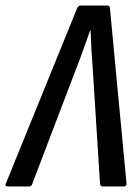

<svg xmlns="http://www.w3.org/2000/svg" viewBox="-49 -675 505 695"><path d="M-21 0Q-32 0 -28 -10L230 -645Q235 -655 242 -655H339Q349 -655 349 -645L409 -10Q409 -6 406.5 -3Q404 0 399 0H323Q314 0 313 -10L287 -422Q284 -459 282 -493.5Q280 -528 279 -564H277Q264 -528 251.5 -492.5Q239 -457 225 -422L68 -10Q65 0 56 0Z"/></svg>

Font: Sofia Sans Condensed SemiBold
Style: Italic
Weight: 600
Italic angle: -9°
Version: Version 4.100